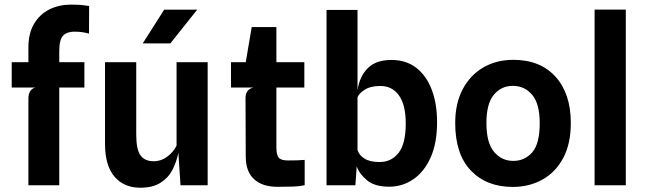

<svg xmlns="http://www.w3.org/2000/svg" viewBox="-20 -822 2869 852"><path d="M106 0V-384Q106 -424.5 136 -433.5H32V-546H106V-610.5Q106 -674.5 131.5 -717Q157 -759.5 199.8 -780.5Q242.5 -801.5 294 -801.5Q324.5 -801.5 342.2 -799.8Q360 -798 375.5 -795.5L375 -672.5Q364.5 -676 348 -678.8Q331.5 -681.5 309.5 -681.5Q277.5 -681.5 260.2 -664Q243 -646.5 243 -595.5V-546H354.5V-433.5H243V0Z M602.5 11Q530 11 488 -38.2Q446 -87.5 446 -184V-546H584.5V-226.5Q584.5 -158 603.8 -132.2Q623 -106.5 661.5 -106.5Q695.5 -106.5 723 -127.5Q750.5 -148.5 763.5 -176V-546H901.5V0H781L771.5 -144.5Q763.5 -103.5 745 -68Q726.5 -32.5 692 -10.8Q657.5 11 602.5 11ZM613.5 -629.5 708.5 -779H855L736 -629.5Z M1211 7Q1144.5 7 1107.5 -26.8Q1070.5 -60.5 1070.5 -127.5L1069.5 -387Q1069.5 -425 1104 -433.5H1005V-546H1070.5L1097 -702H1206.5V-546H1330.5V-433.5H1206.5V-167Q1206.5 -134.5 1217 -122.2Q1227.5 -110 1257.5 -110Q1281 -110 1299 -110.5Q1317 -111 1332 -112.5V-0.5Q1310.5 5 1277 6Q1243.5 7 1211 7Z M1429 0V-778H1566.5V-518.5V-421.5Q1575.5 -483 1612 -519.5Q1648.5 -556 1717 -556Q1782 -556 1827 -521.2Q1872 -486.5 1895.8 -424.2Q1919.5 -362 1919.5 -279.5Q1919.5 -186.5 1890.8 -122.8Q1862 -59 1813.8 -26.2Q1765.5 6.5 1707 6.5Q1642.5 6.5 1608.2 -22.2Q1574 -51 1563 -84L1557 0ZM1668.5 -440.5Q1623.5 -440.5 1597.8 -423.5Q1572 -406.5 1566.5 -390.5V-156.5Q1573.5 -133 1597.8 -118Q1622 -103 1664.5 -103Q1717 -103 1748.8 -143.8Q1780.5 -184.5 1780.5 -274Q1780.5 -357 1750.2 -398.8Q1720 -440.5 1668.5 -440.5Z M2255.5 7.5Q2139 7.5 2069.5 -65.2Q2000 -138 2000 -276Q2000 -363 2033.2 -426Q2066.5 -489 2124.8 -522.8Q2183 -556.5 2257.5 -556.5Q2377.5 -556.5 2445.2 -481.5Q2513 -406.5 2513 -276Q2513 -184 2479.2 -120.8Q2445.5 -57.5 2387 -25Q2328.5 7.5 2255.5 7.5ZM2257.5 -108Q2308.5 -108 2341.8 -146Q2375 -184 2375 -276Q2375 -361.5 2341.5 -401.2Q2308 -441 2255.5 -441Q2204.5 -441 2171.5 -401.5Q2138.5 -362 2138.5 -276Q2138.5 -188 2172.5 -148Q2206.5 -108 2257.5 -108Z M2618.5 0V-779.5H2757V0Z"/></svg>

Font: Spline Sans SemiBold
Style: Regular
Weight: 600
Designer: Eben Sorkin, Mirko Velimirovic
Foundry: Sorkin Type
Version: Version 1.000; ttfautohint (v1.8.3)